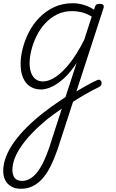

<svg xmlns="http://www.w3.org/2000/svg" viewBox="-76 -539 718 1193"><path d="M366 49Q387 36 408 23.5Q429 11 450 -1Q471 -13 491 -23.5Q511 -34 528 -41Q538 -46 545 -42Q552 -38 554.5 -29.5Q557 -21 553.5 -12.5Q550 -4 541 1Q521 10 498 22.5Q475 35 451 48.5Q427 62 403.5 77Q380 92 357 107ZM53 634Q19 634 -6 619.5Q-31 605 -43.5 580.5Q-56 556 -56 523Q-56 480 -38.5 434.5Q-21 389 12.5 342.5Q46 296 93 249.5Q140 203 198 158Q221 140 243.5 124Q266 108 288 93Q310 78 331 64L400 -148Q361 -88 321 -52Q281 -16 245 0.5Q209 17 178 17Q139 17 110 -2.5Q81 -22 66.5 -57.5Q52 -93 52 -142Q52 -186 65 -237.5Q78 -289 103.5 -339Q129 -389 168.5 -429.5Q208 -470 260 -494.5Q312 -519 377 -519Q399 -519 421.5 -514.5Q444 -510 466.5 -501Q489 -492 508 -479L514 -496Q517 -507 523.5 -511Q530 -515 543 -515Q561 -515 566 -507.5Q571 -500 567 -488L283 385Q262 446 239 492.5Q216 539 188 570.5Q160 602 126.5 618Q93 634 53 634ZM62 585Q88 585 111.5 571Q135 557 156 530Q177 503 195 465Q213 427 229 381L308 136Q295 145 280 155.5Q265 166 250 177Q235 188 221 199Q167 243 126 285.5Q85 328 57 368.5Q29 409 15 446Q1 483 1 518Q1 537 7.5 553Q14 569 27.5 577Q41 585 62 585ZM192 -33Q228 -33 270.5 -61.5Q313 -90 358 -147Q403 -204 447 -291L494 -436Q458 -457 428.5 -463.5Q399 -470 372 -470Q320 -470 278 -449Q236 -428 204 -393Q172 -358 151 -315Q130 -272 119 -228Q108 -184 108 -146Q108 -112 117.5 -86.5Q127 -61 145.5 -47Q164 -33 192 -33Z"/></svg>

Font: Playwrite CU ExtraLight
Style: Regular
Weight: 250
Designer: Veronika Burian, José Scaglione
Foundry: TypeTogether
Version: Version 1.002